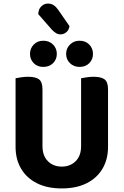

<svg xmlns="http://www.w3.org/2000/svg" viewBox="-20 -1051 700 1088"><path d="M330.1 16.8Q248.2 16.8 189.5 -12.6Q130.8 -42 99.5 -95.2Q68.2 -148.3 68.2 -219.1V-285.2H220.7V-223.1Q220.7 -168.2 251.5 -137.5Q282.3 -106.9 330.1 -106.9Q377.8 -106.9 408.7 -137.5Q439.5 -168.2 439.5 -223.1V-285.2H592.2V-219.1Q592.2 -148.3 560.9 -95.2Q529.6 -42 470.9 -12.6Q412.2 16.8 330.1 16.8ZM220.7 -254.8H68.2V-607.5Q78.6 -609.5 98.9 -612.8Q119.3 -616 138.9 -616Q182.2 -616 201.4 -601.1Q220.7 -586.1 220.7 -544.1ZM592.2 -253.3H439.5V-607.5Q449.8 -609.5 470.2 -612.8Q490.6 -616 510.2 -616Q553.4 -616 572.8 -601.1Q592.2 -586.1 592.2 -544.1ZM302 -745.6Q302 -714.4 280.7 -693.1Q259.5 -671.8 225.1 -671.8Q192.2 -671.8 171.1 -693.1Q150 -714.4 150 -745.6Q150 -776.7 171.1 -798.4Q192.2 -820.2 225.1 -820.2Q259.5 -820.2 280.7 -798.4Q302 -776.7 302 -745.6ZM506.9 -745.6Q506.9 -714.4 485.9 -693.1Q465 -671.8 430.7 -671.8Q398.1 -671.8 376.4 -693.1Q354.7 -714.4 354.7 -745.6Q354.7 -776.7 376.4 -798.4Q398.1 -820.2 430.7 -820.2Q465 -820.2 485.9 -798.4Q506.9 -776.7 506.9 -745.6ZM275.3 -881.3 196.8 -971Q197.8 -999.4 214.1 -1015.1Q230.5 -1030.8 251.1 -1030.8Q270.7 -1030.8 284.6 -1021.3Q298.6 -1011.8 310.6 -994.2L373.8 -902.9Q370.3 -879.8 355.3 -868Q340.4 -856.2 323.3 -856.2Q309.2 -856.2 298.1 -862.9Q287.1 -869.5 275.3 -881.3Z"/></svg>

Font: Baloo Paaji 2
Style: Regular
Weight: 400
Designer: Shuchita Grover, Noopur Datye and Ek Type
Foundry: Ek Type
Version: Version 1.700